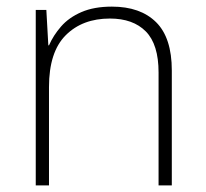

<svg xmlns="http://www.w3.org/2000/svg" viewBox="-20 -560 621 580"><path d="M318 -540Q404 -540 451.5 -493Q499 -446 499 -347V0H459V-341Q459 -426 420.5 -465Q382 -504 312 -504Q229 -504 178.5 -453.5Q128 -403 128 -297V0H88V-530H120L126 -423H128Q141 -453 164.5 -480Q188 -507 226 -523.5Q264 -540 318 -540Z"/></svg>

Font: Noto Sans Hebrew Thin ExtraLight
Style: Regular
Weight: 250
Version: Version 3.001